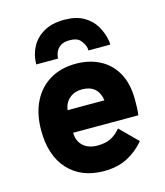

<svg xmlns="http://www.w3.org/2000/svg" viewBox="-112 -827 795 925"><g transform="rotate(-15 285.0 -365.0)"><path d="M294 12Q180 12 115 -59Q50 -130 50 -256Q50 -337.5 79.8 -397.5Q109.5 -457.5 164.2 -490.2Q219 -523 294 -523Q359 -523 411.2 -496.8Q463.5 -470.5 494.2 -416.8Q525 -363 525 -281Q525 -267 524.5 -246.2Q524 -225.5 521 -205H196Q196 -164 222.5 -139.5Q249 -115 294 -115Q333 -115 359.2 -127.5Q385.5 -140 410 -169L496 -83Q460 -39.5 410.5 -13.8Q361 12 294 12ZM198 -317H382Q370 -396 290 -396Q253.5 -396 228.5 -375Q203.5 -354 198 -317ZM109.5 -569Q109.5 -615 130 -654.5Q150.5 -694 191.8 -718Q233 -742 294.5 -742Q352.5 -742 390.5 -720.5Q428.5 -699 449.5 -663.8Q470.5 -628.5 477.5 -587Q478.5 -582.5 478.5 -578Q478.5 -573.5 478.5 -569H369.5Q369.5 -573.5 369.2 -578Q369 -582.5 367.5 -587Q361 -606.5 345.8 -623.2Q330.5 -640 294.5 -640Q265 -640 248.5 -628.5Q232 -617 225.2 -600.5Q218.5 -584 218.5 -569Z"/></g></svg>

Font: Overpass Black
Style: Regular
Weight: 900
Designer: Delve Withrington, Dave Bailey, Thomas Jockin
Foundry: Delve Fonts LLC
Version: Version 4.000; ttfautohint (v1.8.3)